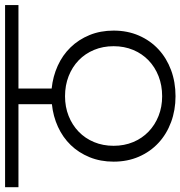

<svg xmlns="http://www.w3.org/2000/svg" viewBox="-26 -784 728 775"><g transform="rotate(-90 338.5 -396.0)"><path d="M338 -106Q382 -106 419 -120.5Q456 -135 483 -161Q510 -187 525 -223Q540 -259 540 -302Q540 -345 525 -381Q510 -417 483 -443Q456 -469 419 -483.5Q382 -498 338 -498Q295 -498 258.5 -483.5Q222 -469 195 -443Q168 -417 153 -381Q138 -345 138 -302Q138 -259 153 -223Q168 -187 195 -161Q222 -135 258.5 -120.5Q295 -106 338 -106ZM338 -52Q282 -52 233.5 -70Q185 -88 149.5 -121Q114 -154 94 -200Q74 -246 74 -302Q74 -355 92 -399Q110 -443 141 -475Q172 -507 214.5 -526.5Q257 -546 306 -551V-686H-29V-740H706V-686H369V-552Q418 -547 461 -527.5Q504 -508 535.5 -475.5Q567 -443 585 -399Q603 -355 603 -302Q603 -246 583 -200Q563 -154 527.5 -121Q492 -88 443.5 -70Q395 -52 338 -52Z"/></g></svg>

Font: SVN-Poppins Light
Style: Regular
Weight: 300
Designer: Ninad Kale (Devanagari), Jonny Pinhorn (Latin)
Foundry: Indian Type Foundry
Version: Version 3.002 2017; ttfautohint (v1.8.3)